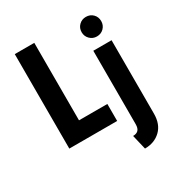

<svg xmlns="http://www.w3.org/2000/svg" viewBox="-195 -754 1023 1100"><g transform="rotate(-30 316.0 -204.0)"><path d="M66.7 0V-625H195.8V-112.5H383.3V0ZM442.4 216.7 419.4 120.1Q442.4 120.1 454.2 108Q466 95.8 466 68.8V-416.7H586.8V68.8Q586.8 138.9 546.2 177.8Q505.6 216.7 442.4 216.7ZM525.7 -477.1Q498.6 -477.1 479.9 -495.8Q461.1 -514.6 461.1 -541.7Q461.1 -569.4 479.9 -587.8Q498.6 -606.2 525.7 -606.2Q553.5 -606.2 571.9 -587.8Q590.3 -569.4 590.3 -541.7Q590.3 -514.6 571.9 -495.8Q553.5 -477.1 525.7 -477.1Z"/></g></svg>

Font: co2trust
Style: Bold
Weight: 700
Designer: Kristian Moeller
Foundry: Dicotype
Version: Version 1.000